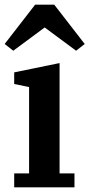

<svg xmlns="http://www.w3.org/2000/svg" viewBox="-20 -805 384 825"><path d="M41 -60H105V-431L41 -444V-494L236 -534V-60H300V0H41ZM0 -616 131 -785H213L344 -616L307 -587L172 -687L37 -587Z"/></svg>

Font: IBM Plex Serif SemiBold
Style: Regular
Weight: 600
Designer: Mike Abbink, Paul van der Laan, Pieter van Rosmalen
Foundry: Bold Monday
Version: Version 2.5